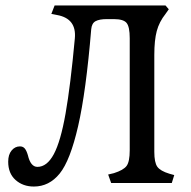

<svg xmlns="http://www.w3.org/2000/svg" viewBox="-20 -670 698 703"><path d="M10 -78Q10 -104 22.5 -119Q35 -134 53 -134Q64 -134 70.5 -126.5Q77 -119 82 -102Q92 -59 117 -59Q152 -59 177 -105.5Q202 -152 220 -254Q238 -356 254 -529Q261 -602 189 -615L168 -619L180 -650H586L598 -636L586 -619Q563 -590 554 -556.5Q545 -523 545 -469V-114Q545 -75 556 -59.5Q567 -44 600 -34L618 -29L609 0H387L376 -31L397 -36Q432 -47 443.5 -62.5Q455 -78 455 -120V-530Q455 -572 443.5 -586Q432 -600 397 -600H371Q344 -600 330 -592.5Q316 -585 314 -563Q295 -334 266 -208Q237 -82 198.5 -34.5Q160 13 104 13Q64 13 37 -11Q10 -35 10 -78Z"/></svg>

Font: Kurale
Style: Regular
Weight: 400
Designer: Eduardo Rodriguez Tunni
Foundry: Eduardo Rodriguez Tunni
Version: Version 2.000